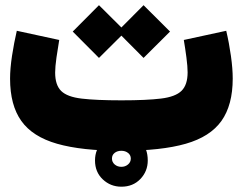

<svg xmlns="http://www.w3.org/2000/svg" viewBox="-20 -578 930 736"><path d="M445.3 -66.4Q491.2 -66.4 518.8 -37.8Q546.4 -9.3 546.4 37.1Q546.4 78.6 518.1 108.2Q489.7 137.7 445.3 137.7Q403.8 137.7 374 109.6Q344.2 81.5 344.2 37.1Q344.2 -6.3 374.3 -36.4Q404.3 -66.4 445.3 -66.4ZM445.3 0Q429.7 0 419.4 8.1Q409.2 16.1 409.2 29.8Q409.2 43.5 419.7 52.5Q430.2 61.5 445.3 61.5Q460 61.5 470.7 52.5Q481.4 43.5 481.4 29.8Q481.4 16.6 470.9 8.3Q460.4 0 445.3 0ZM847.2 -460Q858.4 -412.6 865.2 -363.8Q872.1 -314.9 872.1 -276.9Q872.1 -175.3 828.9 -114.5Q785.6 -53.7 691.9 -26.9Q598.1 0 445.3 0Q293 0 199 -26.9Q105 -53.7 61.8 -114.3Q18.6 -174.8 18.6 -276.4Q18.6 -314.9 26.1 -364.3Q33.7 -413.6 44.4 -460L207 -424.8Q201.7 -394 196.5 -357.7Q191.4 -321.3 191.4 -299.8Q191.4 -252 214.6 -229.2Q237.8 -206.5 293.2 -200Q348.6 -193.4 445.3 -193.4Q542 -193.4 597.4 -200.2Q652.8 -207 676 -230Q699.2 -252.9 699.2 -300.8Q699.2 -322.3 694.6 -357.9Q689.9 -393.6 684.6 -424.8ZM258.8 -457 359.4 -558.1 445.3 -472.7 530.3 -558.1 631.8 -457 530.3 -356 445.3 -441.4 359.4 -356Z"/></svg>

Font: Estedad-FD Black
Style: Regular
Weight: 900
Designer: Amin Abedi
Version: Version 7.3